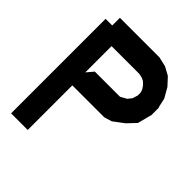

<svg xmlns="http://www.w3.org/2000/svg" viewBox="-224 -950 1088 1088"><g transform="rotate(45 320.0 -405.5)"><path d="M616.2 -612.3H618.2V-552.2L595.7 -465.8L547.4 -415L484.4 -367.7L438 -353.5H182.1V3.9H48.8V-753.4H102.1V-814.9H419.4L476.6 -801.8L526.9 -774.4L569.8 -728L603.5 -668.9ZM475.1 -543.9 484.9 -575.2V-597.7L479.5 -615.7L465.3 -637.2L447.3 -654.3L429.7 -662.6L404.8 -668H182.1V-457.5L217.3 -499H417L422.9 -501L456.5 -520Z"/></g></svg>

Font: Gap Sans
Style: Black
Weight: 400
Designer: Alexandre Liziard and Etienne Ozeray
Foundry: Interstices.io
Version: Version 1.6.1 - December 3. 2014